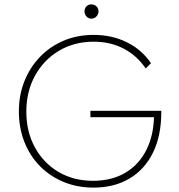

<svg xmlns="http://www.w3.org/2000/svg" viewBox="-20 -846 814 875"><path d="M406 9Q332 9 269.5 -17Q207 -43 161.5 -89.5Q116 -136 91 -199.5Q66 -263 66 -338Q66 -413 91.5 -476.5Q117 -540 163 -587.5Q209 -635 271 -661Q333 -687 407 -687Q490 -687 558 -653.5Q626 -620 668 -558L644 -534Q604 -593 543.5 -624.5Q483 -656 407 -656Q318 -656 248.5 -614.5Q179 -573 139.5 -501Q100 -429 100 -337Q100 -246 139 -174.5Q178 -103 246.5 -62.5Q315 -22 404 -22Q488 -22 550 -58Q612 -94 646.5 -161.5Q681 -229 682 -322L694 -312H392V-341H715V-335Q715 -227 677 -150Q639 -73 569.5 -32Q500 9 406 9ZM396 -761Q383 -761 374 -771Q365 -781 365 -794Q365 -808 374 -817Q383 -826 396 -826Q410 -826 419.5 -817Q429 -808 429 -794Q429 -781 419.5 -771Q410 -761 396 -761Z"/></svg>

Font: Outfit Thin
Style: Regular
Weight: 100
Designer: Rodrigo Fuenzalida
Foundry: fragTYPE
Version: Version 1.100;gftools[0.9.27]